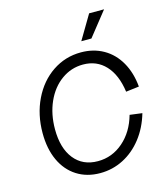

<svg xmlns="http://www.w3.org/2000/svg" viewBox="-134 -1035 1012 1155"><g transform="rotate(-15 371.5 -457.0)"><path d="M73 -306Q73 -421 118.5 -515Q164 -609 243.5 -662.5Q323 -716 421 -716Q499 -716 560.5 -681Q622 -646 659.5 -580.5Q697 -515 705 -427L623 -417Q608 -525 553.5 -583.5Q499 -642 414 -642Q340 -642 279.5 -598.5Q219 -555 185 -479Q151 -403 151 -309Q151 -191 204.5 -124Q258 -57 352 -57Q441 -57 510 -117Q579 -177 607 -277L684 -267Q659 -181 609 -117Q559 -53 491.5 -18.5Q424 16 347 16Q264 16 202 -23.5Q140 -63 106.5 -135.5Q73 -208 73 -306ZM623 -930 504 -780H441L530 -930Z"/></g></svg>

Font: MedMera Sans
Style: Italic
Weight: 400
Italic angle: -11°
Designer: Kasper Nordkvist
Foundry: UNCUT.wtf
Version: Version 1.300